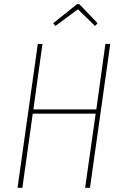

<svg xmlns="http://www.w3.org/2000/svg" viewBox="-20 -889 582 909"><path d="M86 0H63L159 -681H181L138 -371H436L479 -681H502L406 0H383L433 -351H135ZM242 -766 232 -779 344 -869H356L442 -779L430 -766L349 -845Z"/></svg>

Font: Fira Sans Extra Condensed Thin
Style: Italic
Weight: 250
Width: 3
Italic angle: -8°
Designer: Carrois Corporate & Edenspiekermann AG
Foundry: Carrois Corporate GbR & Edenspiekermann AG
Version: Version 4.203